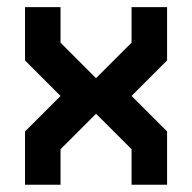

<svg xmlns="http://www.w3.org/2000/svg" viewBox="-20 -508 528 528"><path d="M48.8 -488.3H146.5V-390.6L244.1 -293L341.8 -390.6V-488.3H439.5V-341.8L341.8 -244.1L439.5 -146.5V0H341.8V-97.7L244.1 -195.3L146.5 -97.7V0H48.8V-146.5L146.5 -244.1L48.8 -341.8Z"/></svg>

Font: BabelStone Moon Runes
Style: Regular
Weight: 400
Designer: Andrew West
Foundry: BabelStone
Version: Version 7.001 March 14, 2022